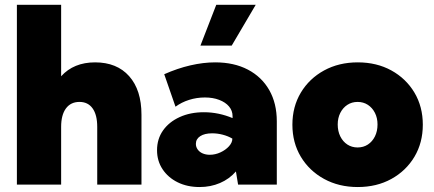

<svg xmlns="http://www.w3.org/2000/svg" viewBox="-20 -752 1767 782"><path d="M48.8 0V-732.4H229V-441.4Q280.3 -498 367.2 -498Q456.1 -498 506.1 -441.7Q556.2 -385.3 556.2 -284.7V0H376V-235.4Q376 -284.2 357.2 -310.5Q338.4 -336.9 303.7 -336.9Q268.1 -336.9 248.5 -310.3Q229 -283.7 229 -235.4V0Z M1107.4 0H949.7L940.9 -53.7Q914.1 -22.9 876 -6.6Q837.9 9.8 793 9.8Q742.7 9.8 703.6 -9.5Q664.6 -28.8 642.1 -62.7Q619.6 -96.7 619.6 -140.1Q619.6 -186 644 -220.7Q668.5 -255.4 711.7 -275.1Q754.9 -294.9 810.5 -294.9Q840.8 -294.9 870.1 -288.8Q899.4 -282.7 927.2 -271V-278.8Q927.2 -301.3 912.8 -318.4Q898.4 -335.4 872.8 -345.2Q847.2 -355 814.5 -355Q781.2 -355 750.2 -345.2Q719.2 -335.4 694.8 -317.4L648.9 -449.7Q702.6 -473.6 755.4 -485.8Q808.1 -498 856.4 -498Q933.1 -498 989.5 -468.5Q1045.9 -439 1076.7 -385Q1107.4 -331.1 1107.4 -257.8ZM834.5 -121.6Q856.4 -121.6 877.7 -131.3Q898.9 -141.1 912.6 -156.2Q926.3 -171.4 926.3 -187V-187.5Q908.7 -197.8 887.2 -203.4Q865.7 -209 844.2 -209Q813.5 -209 795.7 -197.5Q777.8 -186 777.8 -166Q777.8 -153.3 785.2 -143.1Q792.5 -132.8 805.4 -127.2Q818.4 -121.6 834.5 -121.6ZM923.8 -566.4H796.4L860.8 -732.4H1021.5Z M1437 9.8Q1360.4 9.8 1300 -23.2Q1239.7 -56.2 1205.3 -113.5Q1170.9 -170.9 1170.9 -244.1Q1170.9 -317.4 1205.3 -374.8Q1239.7 -432.1 1300 -465.1Q1360.4 -498 1437 -498Q1514.2 -498 1574 -465.1Q1633.8 -432.1 1668 -374.8Q1702.1 -317.4 1702.1 -244.1Q1702.1 -170.9 1668 -113.5Q1633.8 -56.2 1574 -23.2Q1514.2 9.8 1437 9.8ZM1436.5 -151.4Q1460 -151.4 1478.3 -163.3Q1496.6 -175.3 1507.1 -196.5Q1517.6 -217.8 1517.6 -245.1Q1517.6 -271.5 1507.1 -292.2Q1496.6 -313 1478.3 -325Q1460 -336.9 1436.5 -336.9Q1413.1 -336.9 1394.8 -325Q1376.5 -313 1366 -292.2Q1355.5 -271.5 1355.5 -245.1Q1355.5 -217.8 1366 -196.5Q1376.5 -175.3 1394.8 -163.3Q1413.1 -151.4 1436.5 -151.4Z"/></svg>

Font: Kumbh Sans Black
Style: Regular
Weight: 900
Version: Version 1.005